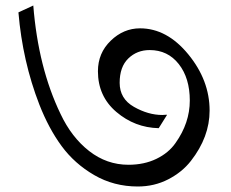

<svg xmlns="http://www.w3.org/2000/svg" viewBox="-20 -694 840 698"><path d="M336 -435Q336 -501 382.5 -546Q429 -591 489 -591Q587 -591 664.5 -496.5Q742 -402 742 -292Q742 -196 674 -109Q642 -68 591.5 -42Q541 -16 481 -16Q394 -16 322.5 -57.5Q251 -99 204 -163Q157 -227 123 -314Q62 -471 47 -649L101 -674Q119 -448 200 -280Q240 -195 304 -145Q368 -95 447 -95Q504 -95 548.5 -116.5Q593 -138 618 -174Q670 -247 670 -328.5Q670 -410 630 -461Q590 -512 524 -512Q478 -512 446.5 -481.5Q415 -451 415 -393Q415 -335 467 -305.5Q519 -276 570 -276Q578 -276 586 -277L587 -276L557 -228Q470 -230 403 -287Q336 -344 336 -435Z"/></svg>

Font: Halant Medium
Style: Regular
Weight: 500
Designer: Hitesh Malaviya (Devanagari), Satya Rajpurohit (Latin)
Foundry: Indian Type Foundry
Version: Version 1.101;PS 1.0;hotconv 1.0.78;makeotf.lib2.5.61930; tt